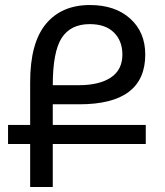

<svg xmlns="http://www.w3.org/2000/svg" viewBox="-20 -744 657 764"><path d="M560 -171H190V0H100V-171H12V-247H100V-417Q100 -573 162.5 -648.5Q225 -724 338 -724Q438 -724 498 -670Q558 -616 558 -527Q558 -329 296 -329H190V-247H560ZM190 -405H293Q375 -405 421 -435.5Q467 -466 467 -527Q467 -581 433.5 -614.5Q400 -648 337 -648Q261 -648 225.5 -593Q190 -538 190 -405Z"/></svg>

Font: Noto Sans Armenian
Style: Regular
Weight: 400
Designer: Monotype Design Team
Foundry: Monotype Imaging Inc.
Version: Version 2.040;GOOG;noto-fonts:20170220:a8a215d2e889